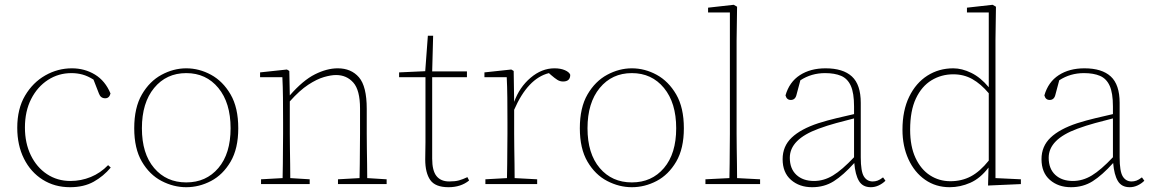

<svg xmlns="http://www.w3.org/2000/svg" viewBox="-20 -768 4813 801"><path d="M272 13Q208 13 158 -18.5Q108 -50 80 -106Q52 -162 52 -235Q52 -314 84.5 -369Q117 -424 169 -453.5Q221 -483 280 -483Q333 -483 376 -457Q419 -431 441 -378Q436 -358 419 -358Q400 -358 393 -377L370 -436Q346 -451 324 -457Q302 -463 278 -463Q224 -463 180 -434.5Q136 -406 110 -355Q84 -304 84 -236Q84 -171 108.5 -120.5Q133 -70 176 -41.5Q219 -13 274 -13Q318 -13 358.5 -29.5Q399 -46 431 -79L442 -69Q412 -33 371 -10Q330 13 272 13Z M757 13Q704 13 654 -13Q604 -39 572 -93.5Q540 -148 540 -233Q540 -319 572 -374Q604 -429 654 -456Q704 -483 757 -483Q811 -483 860.5 -456Q910 -429 942 -374Q974 -319 974 -233Q974 -148 942 -93.5Q910 -39 860.5 -13Q811 13 757 13ZM757 -7Q840 -7 891 -67Q942 -127 942 -233Q942 -339 891 -401Q840 -463 757 -463Q674 -463 623 -401Q572 -339 572 -233Q572 -127 623 -67Q674 -7 757 -7Z M1069 0V-20L1159 -25Q1160 -51 1160 -84.5Q1160 -118 1160.5 -151Q1161 -184 1161 -210V-259Q1161 -312 1160.5 -360Q1160 -408 1158 -446H1065V-466L1177 -478L1187 -472L1189 -370Q1244 -433 1294 -458Q1344 -483 1389 -483Q1445 -483 1477.5 -445.5Q1510 -408 1510 -314V-210Q1510 -183 1510.5 -149.5Q1511 -116 1511.5 -83.5Q1512 -51 1512 -25L1593 -20V0H1390V-20L1480 -25Q1481 -51 1481 -83.5Q1481 -116 1481.5 -149.5Q1482 -183 1482 -210V-315Q1482 -392 1454 -423.5Q1426 -455 1382 -455Q1361 -455 1331.5 -446.5Q1302 -438 1266 -414.5Q1230 -391 1189 -345V-210Q1189 -184 1189.5 -150.5Q1190 -117 1190.5 -84Q1191 -51 1191 -25L1272 -20V0Z M1851 13Q1796 13 1775 -17Q1754 -47 1754 -103Q1754 -124 1754.5 -139Q1755 -154 1755 -174V-446H1645V-466L1754 -471L1765 -619H1787L1783 -470H1928V-446H1783V-106Q1783 -56 1801 -33.5Q1819 -11 1854 -11Q1879 -11 1895 -15.5Q1911 -20 1930 -29L1937 -15Q1903 13 1851 13Z M2005 0V-20L2095 -25Q2096 -51 2096 -84.5Q2096 -118 2096.5 -151Q2097 -184 2097 -210V-259Q2097 -312 2096.5 -360Q2096 -408 2094 -446H2001V-466L2113 -478L2123 -472L2125 -343Q2147 -404 2193.5 -443.5Q2240 -483 2293 -483Q2319 -483 2337 -475Q2355 -467 2359 -456Q2359 -428 2329 -428Q2316 -428 2305 -435Q2294 -442 2279 -455L2270 -463Q2182 -441 2125 -310V-210Q2125 -184 2125.5 -150.5Q2126 -117 2126.5 -84Q2127 -51 2127 -25L2221 -20V0Z M2616 13Q2563 13 2513 -13Q2463 -39 2431 -93.5Q2399 -148 2399 -233Q2399 -319 2431 -374Q2463 -429 2513 -456Q2563 -483 2616 -483Q2670 -483 2719.5 -456Q2769 -429 2801 -374Q2833 -319 2833 -233Q2833 -148 2801 -93.5Q2769 -39 2719.5 -13Q2670 13 2616 13ZM2616 -7Q2699 -7 2750 -67Q2801 -127 2801 -233Q2801 -339 2750 -401Q2699 -463 2616 -463Q2533 -463 2482 -401Q2431 -339 2431 -233Q2431 -127 2482 -67Q2533 -7 2616 -7Z M2923 0V-20L3023 -25Q3024 -51 3024 -84.5Q3024 -118 3024.5 -151Q3025 -184 3025 -210V-716H2934V-736L3041 -748L3055 -740L3053 -598V-210Q3053 -184 3053.5 -150.5Q3054 -117 3054.5 -84Q3055 -51 3055 -25L3151 -20V0Z M3613 13Q3579 13 3563.5 -13Q3548 -39 3544 -88Q3498 -37 3458.5 -12Q3419 13 3368 13Q3315 13 3280 -17.5Q3245 -48 3245 -104Q3245 -158 3283 -194Q3321 -230 3394 -254Q3432 -266 3470 -275Q3508 -284 3543 -292V-324Q3543 -380 3529.5 -410Q3516 -440 3489 -451.5Q3462 -463 3422 -463Q3365 -463 3319 -433L3303 -373Q3298 -351 3279 -351Q3262 -351 3257 -370Q3273 -426 3317 -454.5Q3361 -483 3424 -483Q3497 -483 3534 -449Q3571 -415 3571 -339V-112Q3571 -53 3584 -32Q3597 -11 3621 -11Q3631 -11 3641 -14.5Q3651 -18 3664 -28L3674 -14Q3662 -2 3646 5.5Q3630 13 3613 13ZM3275 -110Q3275 -64 3302.5 -38.5Q3330 -13 3376 -13Q3417 -13 3455 -36Q3493 -59 3543 -112V-274Q3507 -265 3468.5 -254.5Q3430 -244 3395 -231Q3275 -187 3275 -110Z M3777 -227Q3777 -157 3799.5 -109Q3822 -61 3860 -36.5Q3898 -12 3945 -12Q3992 -12 4030 -32Q4068 -52 4105 -98V-379Q4072 -418 4036.5 -438Q4001 -458 3957 -458Q3907 -458 3866 -433Q3825 -408 3801 -357Q3777 -306 3777 -227ZM4102 6 4104 -69Q4070 -24 4028 -5.5Q3986 13 3942 13Q3884 13 3839.5 -18Q3795 -49 3770 -103.5Q3745 -158 3745 -227Q3745 -307 3773 -364.5Q3801 -422 3849 -452.5Q3897 -483 3957 -483Q3993 -483 4032 -464Q4071 -445 4105 -404V-716H4014V-736L4121 -748L4135 -740L4133 -602V-25L4239 -20V0Z M4693 13Q4659 13 4643.5 -13Q4628 -39 4624 -88Q4578 -37 4538.5 -12Q4499 13 4448 13Q4395 13 4360 -17.5Q4325 -48 4325 -104Q4325 -158 4363 -194Q4401 -230 4474 -254Q4512 -266 4550 -275Q4588 -284 4623 -292V-324Q4623 -380 4609.5 -410Q4596 -440 4569 -451.5Q4542 -463 4502 -463Q4445 -463 4399 -433L4383 -373Q4378 -351 4359 -351Q4342 -351 4337 -370Q4353 -426 4397 -454.5Q4441 -483 4504 -483Q4577 -483 4614 -449Q4651 -415 4651 -339V-112Q4651 -53 4664 -32Q4677 -11 4701 -11Q4711 -11 4721 -14.5Q4731 -18 4744 -28L4754 -14Q4742 -2 4726 5.5Q4710 13 4693 13ZM4355 -110Q4355 -64 4382.5 -38.5Q4410 -13 4456 -13Q4497 -13 4535 -36Q4573 -59 4623 -112V-274Q4587 -265 4548.5 -254.5Q4510 -244 4475 -231Q4355 -187 4355 -110Z"/></svg>

Font: Source Serif Pro ExtraLight
Style: Regular
Weight: 200
Designer: Frank Grießhammer
Foundry: Adobe Systems Incorporated
Version: Version 3.001;hotconv 1.0.111;makeotfexe 2.5.65597